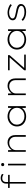

<svg xmlns="http://www.w3.org/2000/svg" viewBox="2398 -3173 785 5621"><g transform="rotate(-90 2790.5 -362.5)"><path d="M226 0V-583Q226 -626 245 -660Q264 -694 300.5 -714.5Q337 -735 387 -735Q426 -735 457 -723.5Q488 -712 510 -693L492 -650Q470 -670 441 -679.5Q412 -689 385 -689Q345 -689 320.5 -675Q296 -661 284.5 -636Q273 -611 273 -582V0H255Q247 0 240.5 0Q234 0 226 0ZM99 -472V-518H482V-472ZM758 0V-520H808V0ZM783 -631Q761 -631 749 -643Q737 -655 737 -676Q737 -696 749 -708.5Q761 -721 783 -721Q805 -721 817 -709Q829 -697 829 -676Q829 -656 817 -643.5Q805 -631 783 -631Z M1156 0V-520H1204L1209 -384L1197 -386Q1210 -423 1243.5 -456Q1277 -489 1325 -511.5Q1373 -534 1430 -534Q1499 -534 1547.5 -505.5Q1596 -477 1621 -426.5Q1646 -376 1646 -309V0H1596V-301Q1596 -359 1573.5 -399.5Q1551 -440 1512 -462Q1473 -484 1420 -485Q1373 -485 1334 -468.5Q1295 -452 1266 -424Q1237 -396 1221.5 -363Q1206 -330 1206 -295V0H1182Q1177 0 1171 0Q1165 0 1156 0Z M2196 10Q2105 10 2038 -24.5Q1971 -59 1935 -119.5Q1899 -180 1899 -259Q1899 -338 1938 -400Q1977 -462 2043.5 -498Q2110 -534 2194 -534Q2248 -534 2294.5 -518.5Q2341 -503 2376 -478Q2411 -453 2433.5 -422.5Q2456 -392 2463 -361L2439 -371L2444 -520H2493V0H2442V-143L2461 -165Q2455 -130 2431 -98.5Q2407 -67 2372 -42.5Q2337 -18 2291.5 -4Q2246 10 2196 10ZM2201 -40Q2272 -40 2326.5 -69Q2381 -98 2413.5 -147Q2446 -196 2446 -260Q2446 -324 2414.5 -374Q2383 -424 2327.5 -453.5Q2272 -483 2201 -483Q2128 -483 2072 -453.5Q2016 -424 1983.5 -374Q1951 -324 1951 -260Q1951 -198 1982 -148Q2013 -98 2068.5 -69Q2124 -40 2201 -40Z M2815 0V-520H2863L2868 -384L2856 -386Q2869 -423 2902.5 -456Q2936 -489 2984 -511.5Q3032 -534 3089 -534Q3158 -534 3206.5 -505.5Q3255 -477 3280 -426.5Q3305 -376 3305 -309V0H3255V-301Q3255 -359 3232.5 -399.5Q3210 -440 3171 -462Q3132 -484 3079 -485Q3032 -485 2993 -468.5Q2954 -452 2925 -424Q2896 -396 2880.5 -363Q2865 -330 2865 -295V0H2841Q2836 0 2830 0Q2824 0 2815 0Z M3544 0V-46L3935 -489L3958 -473H3544V-520H3987V-474L3592 -25L3577 -47H4003V0Z M4447 10Q4356 10 4289 -24.5Q4222 -59 4186 -119.5Q4150 -180 4150 -259Q4150 -338 4189 -400Q4228 -462 4294.5 -498Q4361 -534 4445 -534Q4499 -534 4545.5 -518.5Q4592 -503 4627 -478Q4662 -453 4684.5 -422.5Q4707 -392 4714 -361L4690 -371L4695 -520H4744V0H4693V-143L4712 -165Q4706 -130 4682 -98.5Q4658 -67 4623 -42.5Q4588 -18 4542.5 -4Q4497 10 4447 10ZM4452 -40Q4523 -40 4577.5 -69Q4632 -98 4664.5 -147Q4697 -196 4697 -260Q4697 -324 4665.5 -374Q4634 -424 4578.5 -453.5Q4523 -483 4452 -483Q4379 -483 4323 -453.5Q4267 -424 4234.5 -374Q4202 -324 4202 -260Q4202 -198 4233 -148Q4264 -98 4319.5 -69Q4375 -40 4452 -40Z M5249 10Q5163 10 5095 -17Q5027 -44 4989 -87L5026 -123Q5063 -82 5119.5 -60.5Q5176 -39 5243 -39Q5281 -39 5315.5 -44.5Q5350 -50 5375 -61.5Q5400 -73 5415 -91Q5430 -109 5430 -135Q5430 -174 5380 -200Q5357 -211 5320 -221Q5283 -231 5233 -240Q5169 -255 5123 -267Q5077 -279 5049 -298Q5029 -313 5018 -335Q5007 -357 5007 -384Q5007 -417 5023.5 -444Q5040 -471 5071 -491.5Q5102 -512 5142.5 -523Q5183 -534 5231 -534Q5275 -534 5321 -523Q5367 -512 5409.5 -492.5Q5452 -473 5481 -447L5449 -409Q5423 -432 5388.5 -449.5Q5354 -467 5315 -477.5Q5276 -488 5234 -488Q5200 -488 5169 -481Q5138 -474 5113 -460Q5088 -446 5074 -428.5Q5060 -411 5060 -388Q5060 -369 5068 -356Q5076 -343 5093 -332Q5116 -319 5154 -310Q5192 -301 5246 -289Q5298 -280 5340 -270.5Q5382 -261 5411 -247Q5447 -228 5465.5 -202.5Q5484 -177 5484 -143Q5484 -96 5454.5 -61.5Q5425 -27 5373 -8.5Q5321 10 5249 10Z"/></g></svg>

Font: Lexend Mega ExtraLight
Style: Regular
Weight: 250
Version: Version 1.007